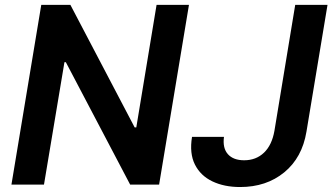

<svg xmlns="http://www.w3.org/2000/svg" viewBox="-20 -747 1345 777"><path d="M744.7 -727.3 623.9 0H506.7L246.4 -495.4H240.8L158 0H26.3L147 -727.3H264.9L524.9 -231.5H531.6L613.6 -727.3ZM1174.7 -727.3H1305.4L1220.2 -214.1Q1202.8 -109 1130.3 -49.5Q1057.9 9.9 951.7 9.9Q887.4 9.9 839.5 -13Q791.5 -35.9 768.8 -81.1Q746.1 -126.4 757.1 -193.2H886.4Q880.3 -147.7 902.3 -123Q924.4 -98.4 968 -98.4Q1016.3 -98.4 1048.5 -129.3Q1080.6 -160.2 1090.6 -217.7Z"/></svg>

Font: Inter UI Semi Bold
Style: Italic
Weight: 600
Italic angle: -9.39999°
Designer: Rasmus Andersson
Foundry: rsms
Version: 3.2;8d6f07862